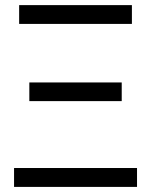

<svg xmlns="http://www.w3.org/2000/svg" viewBox="-20 -734 593 754"><path d="M518.1 -74.2V0H35.2V-74.2ZM55.2 -713.9H498V-640.1H55.2ZM95.2 -410.2H458V-336.9H95.2Z"/></svg>

Font: OpenSans
Style: Regular
Weight: 400
Foundry: Ascender Corporation
Version: Version 1.10